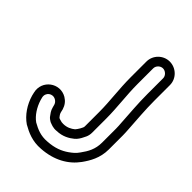

<svg xmlns="http://www.w3.org/2000/svg" viewBox="-231 -826 998 998"><g transform="rotate(45 268.0 -327.5)"><path d="M377 -639C377 -658 394 -675 413 -675C432 -675 450 -658 450 -639V-524C450 -454 456 -388 460 -321C461 -307 462 -295 462 -281V-178C462 -129 443 -96 419 -63C405 -43 394 -34 373 -19C344 1 309 16 257 19C211 23 178 8 146 -10C116 -31 92 -69 80 -108L76 -123C68 -156 101 -180 129 -164C139 -158 144 -151 147 -142L151 -127C156 -106 167 -94 174 -84C177 -79 181 -76 186 -72L195 -66C198 -64 201 -63 204 -62C208 -61 227 -51 252 -54C295 -55 325 -73 347 -91C359 -101 369 -117 374 -128L382 -144C386 -153 389 -165 389 -178V-280C389 -365 377 -442 377 -524ZM327 -639V-524C327 -437 339 -360 339 -280V-178C339 -171 339 -171 337 -165L330 -151C326 -144 318 -132 314 -128C298 -115 278 -104 250 -104C240 -104 239 -104 219 -110L214 -113C204 -125 201 -131 199 -139L195 -156C188 -179 175 -196 155 -208C90 -246 9 -188 28 -111L32 -94C47 -42 78 4 119 32C119 32 120 33 121 33C156 53 200 74 261 69C350 63 417 25 459 -33C484 -68 512 -114 512 -178V-281C512 -296 511 -310 510 -325C506 -391 500 -457 500 -524V-639C500 -687 460 -725 413 -725C366 -725 327 -686 327 -639Z"/></g></svg>

Font: Blanket
Style: BdOutline
Weight: 700
Foundry: Cannot Into Space Fonts
Version: Version 0.9